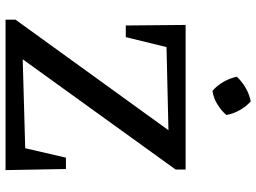

<svg xmlns="http://www.w3.org/2000/svg" viewBox="-136 -789 925 693"><g transform="rotate(90 326.5 -442.5)"><path d="M51 0V-36L450 -588L150 -581L114 -434H72L70 -650H592V-614L194 -62L515 -71L549 -218H590L594 0ZM346 -885Q365 -868 378 -844.5Q391 -821 395 -797Q379 -778 355.5 -764Q332 -750 308 -747Q289 -763 275.5 -786.5Q262 -810 257 -835Q274 -853 297 -866.5Q320 -880 346 -885Z"/></g></svg>

Font: Piazzolla SC Medium
Style: Regular
Weight: 500
Designer: Juan Pablo del Peral
Foundry: Huerta Tipografica
Version: Version 1.330